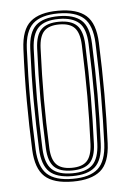

<svg xmlns="http://www.w3.org/2000/svg" viewBox="-48 -644 467 687"><g transform="rotate(-5 186.0 -300.0)"><path d="M186.5 6.8Q117 6.8 85.5 -22.4Q54 -51.5 51 -118.8Q47.2 -205.8 46.9 -293.9Q46.5 -382 51 -480.8Q54 -550.5 86.9 -578.6Q119.8 -606.8 186.5 -606.8Q254.5 -606.8 286.9 -578.1Q319.2 -549.5 322 -480.2Q329.5 -292 322 -118.8Q319 -48.8 285.9 -21Q252.8 6.8 186.5 6.8ZM186.5 -3Q248 -3 277.4 -29.2Q306.8 -55.5 309.8 -119.2Q313 -199.8 313.4 -289.8Q313.8 -379.8 309.8 -480Q307 -544.2 277.4 -570.6Q247.8 -597 186.5 -597Q124.5 -597 95.2 -570.4Q66 -543.8 63.2 -480Q59 -380.2 59.2 -293.2Q59.5 -206.2 63.2 -119.2Q66 -56.2 95.1 -29.6Q124.2 -3 186.5 -3ZM186.5 -12.8Q129.5 -12.8 103.8 -37.6Q78 -62.5 75.5 -119.8Q71.8 -208.8 71.5 -294.4Q71.2 -380 75.5 -479.5Q78 -538.2 104.5 -562.8Q131 -587.2 186.5 -587.2Q241 -587.2 267.9 -563.4Q294.8 -539.5 297.2 -479.5Q301 -386 301.1 -297.4Q301.2 -208.8 297.2 -120Q294.8 -61 268 -36.9Q241.2 -12.8 186.5 -12.8ZM186.5 -22.8Q237 -22.8 259.9 -45.5Q282.8 -68.2 285 -120.8Q288.8 -208 288.9 -293.2Q289 -378.5 285 -479Q283 -533.8 258.9 -555.5Q234.8 -577.2 186.5 -577.2Q136 -577.2 113.1 -554.4Q90.2 -531.5 87.8 -478.8Q83.8 -383.5 83.8 -298.8Q83.8 -214 87.8 -120Q90.2 -67 113.6 -44.9Q137 -22.8 186.5 -22.8ZM186.5 -32.8Q142.5 -32.8 122.4 -53.1Q102.2 -73.5 100.2 -120Q96.2 -211.5 96.1 -295.6Q96 -379.8 100.2 -478.5Q102.2 -527 122.9 -547.1Q143.5 -567.2 186.5 -567.2Q230.5 -567.2 250.6 -546.8Q270.8 -526.2 272.8 -478.2Q276.8 -376 276.5 -290.6Q276.2 -205.2 272.8 -121Q270.8 -73.2 250.4 -53Q230 -32.8 186.5 -32.8ZM186.5 -42.5Q224 -42.5 241.2 -60.8Q258.5 -79 260.5 -121.2Q264.2 -210 264.2 -292.8Q264.2 -375.5 260.5 -477.8Q258.8 -520.2 241.6 -538.9Q224.5 -557.5 186.5 -557.5Q148.8 -557.5 131.5 -539.1Q114.2 -520.8 112.5 -478.5Q108.5 -380 108.5 -296.5Q108.5 -213 112.5 -120.2Q114.2 -79.2 131.5 -60.9Q148.8 -42.5 186.5 -42.5Z"/></g></svg>

Font: Big Shoulders Inline Text Light
Style: Regular
Weight: 300
Designer: Patric King
Foundry: XO Type Co
Version: Version 1.000